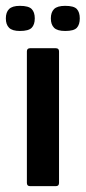

<svg xmlns="http://www.w3.org/2000/svg" viewBox="-39 -637 293 657"><path d="M163 -11Q163 0 152 0H64Q53 0 53 -11V-461Q53 -472 64 -472H152Q163 -472 163 -461ZM80 -574Q80 -553 69.5 -542Q59 -531 29 -531Q3 -531 -8 -542Q-19 -553 -19 -574Q-19 -595 -8 -606Q3 -617 29 -617Q59 -617 69.5 -606Q80 -595 80 -574ZM234 -574Q234 -553 224 -542Q214 -531 184 -531Q157 -531 146 -542Q135 -553 135 -574Q135 -595 146 -606Q157 -617 184 -617Q214 -617 224 -606Q234 -595 234 -574Z"/></svg>

Font: Glory Thin SemiBold
Style: Regular
Weight: 600
Version: Version 1.011